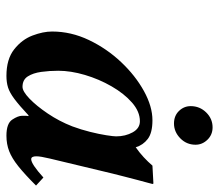

<svg xmlns="http://www.w3.org/2000/svg" viewBox="-62 -609 681 597"><g transform="rotate(90 278.5 -310.5)"><path d="M340 -39Q340 -42 340 -48Q340 -54 341 -58L339 -59Q308 -30 288 -15Q268 0 252 5Q236 10 216 10Q164 10 133.5 -14Q103 -38 90.5 -71Q78 -104 78 -132Q78 -191 104.5 -246.5Q131 -302 173 -346.5Q215 -391 263 -417.5Q311 -444 354 -444Q393 -444 412 -429.5Q431 -415 438 -392Q455 -404 469 -417Q483 -430 495 -444L550 -447Q552 -447 552 -444Q552 -444 548.5 -430.5Q545 -417 539.5 -397Q534 -377 529 -356.5Q524 -336 520 -321L473 -125Q466 -96 466 -83Q466 -67 475 -67Q490 -67 532 -105L557 -82Q522 -47 497 -27Q472 -7 450 1.5Q428 10 402 10Q364 10 352 -8Q340 -26 340 -39ZM373 -195Q383 -222 390 -250Q397 -278 400.5 -300.5Q404 -323 404 -331Q404 -360 391.5 -382.5Q379 -405 357 -405Q327 -405 299 -380.5Q271 -356 248.5 -317Q226 -278 213 -234Q200 -190 200 -151Q200 -124 203.5 -98.5Q207 -73 217.5 -56.5Q228 -40 250 -40Q264 -40 286.5 -61.5Q309 -83 333 -118.5Q357 -154 373 -195ZM310 -563Q310 -591 329.5 -611Q349 -631 376 -631Q399 -631 414.5 -615Q430 -599 430 -578Q430 -550 410 -530.5Q390 -511 364 -511Q340 -511 325 -526.5Q310 -542 310 -563Z"/></g></svg>

Font: Libertinus Serif SemiBold
Style: Italic
Weight: 600
Italic angle: -11.5°
Designer: Philipp H. Poll, Khaled Hosny
Foundry: Caleb Maclennan
Version: Version 7.051;RELEASE